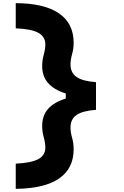

<svg xmlns="http://www.w3.org/2000/svg" viewBox="-20 -990 790 1220"><path d="M80 -810V-970Q262 -969 355 -905Q448 -841 448 -718Q448 -681 438 -645.5Q428 -610 428 -580Q428 -528 466.5 -501Q505 -474 590 -468V-380H398V-396Q322 -420 285 -463Q248 -506 248 -570Q248 -608 258 -643Q268 -678 268 -708Q268 -757 223.5 -781.5Q179 -806 80 -810ZM80 50Q179 45 223.5 21Q268 -3 268 -52Q268 -82 258 -117.5Q248 -153 248 -190Q248 -255 285 -297.5Q322 -340 398 -364V-380H590V-292Q505 -286 466.5 -259.5Q428 -233 428 -180Q428 -150 438 -115Q448 -80 448 -42Q448 81 355 144.5Q262 208 80 210Z"/></svg>

Font: Martian Mono SemiExpanded ExtraBold
Style: Regular
Weight: 800
Width: 6
Designer: Roman Shamin
Foundry: Evil Martians
Version: Version 1.000